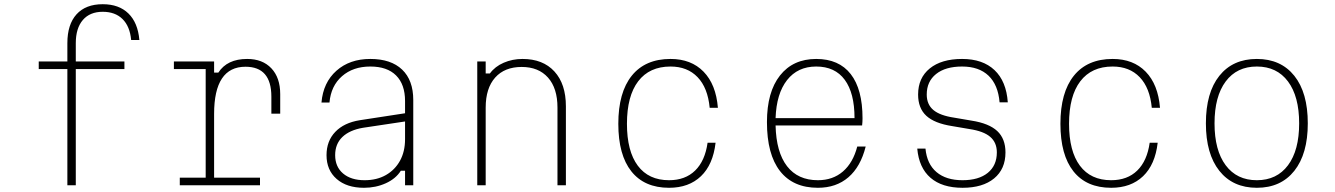

<svg xmlns="http://www.w3.org/2000/svg" viewBox="-20 -880 6340 912"><path d="M340 0H300V-552H164V-588H300V-675Q300 -764 343.5 -812Q387 -860 468 -860Q545 -860 590 -816Q635 -772 642 -690H603Q597 -755 562 -789.5Q527 -824 468 -824Q407 -824 373.5 -785Q340 -746 340 -675V-588H571V-552H340Z M806 -588H997V-535H1017Q1059 -600 1154 -600Q1227 -600 1269 -555.5Q1311 -511 1311 -433V-340H1269V-421Q1269 -563 1146 -563Q997 -563 997 -339V-36H1215V0H834V-36H957V-552H806Z M1884 -69Q1860 -31 1812.5 -9.5Q1765 12 1709 12Q1627 12 1579 -30Q1531 -72 1531 -143Q1531 -210 1572.5 -253.5Q1614 -297 1689 -309L1904 -342V-400Q1904 -479 1861.5 -521.5Q1819 -564 1739 -564Q1657 -564 1604.5 -518Q1552 -472 1545 -393H1507Q1515 -488 1578 -544Q1641 -600 1739 -600Q1837 -600 1890 -549.5Q1943 -499 1943 -405V0H1904V-69ZM1572 -143Q1572 -88 1609.5 -56Q1647 -24 1712 -24Q1770 -24 1813 -48.5Q1856 -73 1880 -116.5Q1904 -160 1904 -219V-303L1704 -273Q1640 -262 1606 -229Q1572 -196 1572 -143Z M2247 0V-588H2287V-531H2307Q2331 -564 2372.5 -582Q2414 -600 2462 -600Q2559 -600 2613.5 -540.5Q2668 -481 2668 -375V0H2628V-369Q2628 -461 2583 -511.5Q2538 -562 2458 -562Q2377 -562 2332 -511.5Q2287 -461 2287 -369V0Z M3158 12Q3041 12 2979 -66Q2917 -144 2917 -292Q2917 -441 2981 -520.5Q3045 -600 3165 -600Q3263 -600 3322 -539.5Q3381 -479 3390 -368H3351Q3342 -463 3293.5 -513.5Q3245 -564 3165 -564Q3065 -564 3011.5 -494Q2958 -424 2958 -292Q2958 -162 3009.5 -93Q3061 -24 3158 -24Q3235 -24 3282 -70Q3329 -116 3341 -202H3379Q3367 -98 3309.5 -43Q3252 12 3158 12Z M4092 -184Q4068 -88 4010 -38Q3952 12 3865 12Q3747 12 3685 -67.5Q3623 -147 3623 -300Q3623 -443 3685 -521.5Q3747 -600 3857 -600Q3965 -600 4021 -528Q4077 -456 4077 -318Q4077 -310 4076.5 -301Q4076 -292 4075 -284H3664Q3667 -157 3718.5 -90.5Q3770 -24 3865 -24Q3936 -24 3984 -65.5Q4032 -107 4052 -184ZM3857 -564Q3769 -564 3718.5 -499.5Q3668 -435 3664 -319H4039Q4039 -438 3992.5 -501Q3946 -564 3857 -564Z M4376 -174Q4383 -101 4428.5 -62.5Q4474 -24 4552 -24Q4629 -24 4672 -59Q4715 -94 4715 -156Q4715 -203 4683.5 -230Q4652 -257 4585 -267L4503 -281Q4419 -294 4380 -330Q4341 -366 4341 -431Q4341 -510 4396.5 -555Q4452 -600 4550 -600Q4648 -600 4704 -547Q4760 -494 4767 -394H4728Q4721 -477 4675.5 -520.5Q4630 -564 4550 -564Q4471 -564 4426.5 -528.5Q4382 -493 4382 -431Q4382 -384 4413.5 -357.5Q4445 -331 4513 -321L4595 -307Q4678 -294 4717 -257.5Q4756 -221 4756 -156Q4756 -77 4702 -32.5Q4648 12 4552 12Q4455 12 4400 -35.5Q4345 -83 4337 -174Z M5258 12Q5141 12 5079 -66Q5017 -144 5017 -292Q5017 -441 5081 -520.5Q5145 -600 5265 -600Q5363 -600 5422 -539.5Q5481 -479 5490 -368H5451Q5442 -463 5393.5 -513.5Q5345 -564 5265 -564Q5165 -564 5111.5 -494Q5058 -424 5058 -292Q5058 -162 5109.5 -93Q5161 -24 5258 -24Q5335 -24 5382 -70Q5429 -116 5441 -202H5479Q5467 -98 5409.5 -43Q5352 12 5258 12Z M5950 12Q5836 12 5772 -68.5Q5708 -149 5708 -294Q5708 -440 5772 -520Q5836 -600 5950 -600Q6064 -600 6128 -520Q6192 -440 6192 -294Q6192 -149 6128 -68.5Q6064 12 5950 12ZM5950 -24Q6045 -24 6098 -95Q6151 -166 6151 -294Q6151 -422 6098 -493Q6045 -564 5950 -564Q5855 -564 5802 -493Q5749 -422 5749 -294Q5749 -166 5802 -95Q5855 -24 5950 -24Z"/></svg>

Font: Martian Mono Thin
Style: Regular
Weight: 100
Monospace: yes
Designer: Roman Shamin
Foundry: Evil Martians
Version: Version 1.000; ttfautohint (v1.8.4.7-5d5b)